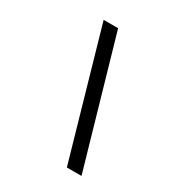

<svg xmlns="http://www.w3.org/2000/svg" viewBox="-181 -831 942 1011"><g transform="rotate(30 290.0 -325.0)"><path d="M375 60 154 -710H242L464 60Z"/></g></svg>

Font: Sometype Mono SemiBold
Style: Italic
Weight: 600
Italic angle: -12°
Designer: Ryoichi Tsunekawa
Foundry: Dharma Type
Version: Version 1.001